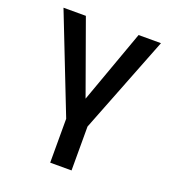

<svg xmlns="http://www.w3.org/2000/svg" viewBox="-135 -621 856 949"><g transform="rotate(20 293.0 -147.0)"><path d="M239.3 0 36.6 -517.6H154.3L308.1 -90.3H277.8L431.6 -517.6H549.3L346.7 0ZM236.8 224.6V-46.9H349.1V224.6Z"/></g></svg>

Font: Cascadia Mono Medium
Style: Regular
Weight: 500
Monospace: yes
Designer: Aaron Bell
Foundry: Saja Typeworks
Version: Version 2407.024